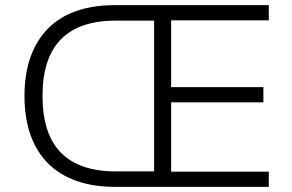

<svg xmlns="http://www.w3.org/2000/svg" viewBox="-20 -725 1132 745"><path d="M425 0Q341 0 275.5 -23.5Q210 -47 165.5 -92Q121 -137 98 -202.5Q75 -268 75 -353Q75 -437 98 -502.5Q121 -568 165.5 -613.5Q210 -659 275.5 -682Q341 -705 425 -705H1023V-646H644V-387H1002V-328H644V-59H1023V0ZM429 -60H578V-645H429Q288 -645 216.5 -572.5Q145 -500 145 -353Q145 -205 216.5 -132.5Q288 -60 429 -60Z"/></svg>

Font: Nunito Sans 9pt Light
Style: Regular
Weight: 300
Version: Version 3.101;gftools[0.9.27]